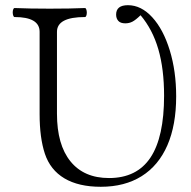

<svg xmlns="http://www.w3.org/2000/svg" viewBox="-20 -696 725 729"><path d="M150.4 -112.3Q130.4 -172.9 130.4 -262.2V-575.2Q130.4 -631.3 35.2 -631.3Q32.2 -631.3 30.3 -636.7Q28.3 -642.1 28.3 -648.9Q28.3 -655.8 30.3 -660.6Q32.2 -665.5 35.2 -665.5Q90.8 -663.1 168.9 -663.1Q247.1 -663.1 302.7 -665.5Q305.7 -665.5 307.6 -660.2Q309.6 -654.8 309.6 -647.9Q309.6 -641.1 307.6 -636.2Q305.7 -631.3 302.7 -631.3Q196.3 -631.3 196.3 -575.2V-264.2Q196.3 -146.5 247.6 -83.3Q298.8 -20 394 -20Q499.5 -20 551.3 -97.7Q603 -175.3 603 -332.5Q603 -434.1 581.1 -509.3Q559.1 -584.5 513.7 -638.2Q495.1 -620.1 482.9 -613.8Q470.7 -607.4 455.6 -607.4Q437.5 -607.4 429.2 -616.7Q420.9 -626 420.9 -640.6Q420.9 -676.3 465.8 -676.3Q516.1 -676.3 558.1 -630.4Q600.1 -584.5 624.5 -505.1Q648.9 -425.8 648.9 -330.1Q648.9 -221.2 615.5 -144.3Q582 -67.4 517.8 -27.1Q453.6 13.2 362.8 13.2Q278.3 13.2 224.6 -18.8Q170.9 -50.8 150.4 -112.3Z"/></svg>

Font: JuniusX Light
Style: Regular
Weight: 300
Designer: Peter S. Baker
Foundry: Briery Creek Software
Version: Version 1.008